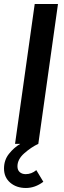

<svg xmlns="http://www.w3.org/2000/svg" viewBox="-39 -717 317 957"><path d="M134 -697H250L152 0Q116 17 82 47Q48 77 48 112Q48 131 59.5 141Q71 151 89 151Q118 151 142 131L177 189Q136 220 90 220Q43 220 12 193.5Q-19 167 -19 123Q-19 81 5.5 50Q30 19 62 0H36Z"/></svg>

Font: Hanken Grotesk SemiBold
Style: Italic
Weight: 600
Italic angle: -8°
Designer: Alfredo Marco Pradil
Foundry: Hanken Design Co.
Version: Version 3.014